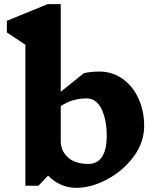

<svg xmlns="http://www.w3.org/2000/svg" viewBox="-20 -893 770 923"><path d="M673 -287Q673 -208 622 -139.5Q571 -71 494.5 -30.5Q418 10 347 10Q307 10 272.5 -5.5Q238 -21 211 -49L165 0H102V-678L13 -737V-793L209 -873H272V-452L383 -541Q415 -549 458 -549Q519 -549 568.5 -514.5Q618 -480 645.5 -420Q673 -360 673 -287ZM493 -239Q493 -318 468 -369Q443 -420 396 -420Q328 -420 272 -383V-215Q272 -168 306.5 -136.5Q341 -105 405 -105Q448 -105 470.5 -139Q493 -173 493 -239Z"/></svg>

Font: InknutAntiqua
Style: Bold
Weight: 700
Designer: Claus Eggers Srensen
Foundry: Claus Eggers Srensen
Version: Version 1.000; ttfautohint (v1.2) -l 7 -r 28 -G 50 -x 13 -D 